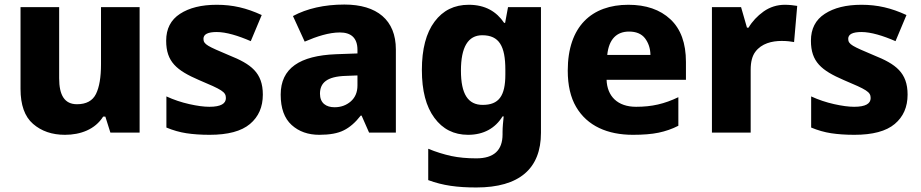

<svg xmlns="http://www.w3.org/2000/svg" viewBox="-20 -580 4030 840"><path d="M421.9 -548.8V-298.8C421.9 -242.2 414.6 -198.7 399.9 -168.9C385.3 -139.2 357.4 -124 316.9 -124C262.2 -124 238.8 -163.6 238.8 -237.8V-548.8H69.8V-190.9C69.8 -121.1 87.9 -69.8 124.5 -38.1C161.1 -6.3 207.5 9.8 264.2 9.8C332 9.8 396 -13.7 431.2 -69.8H440.9L462.9 0H590.8V-548.8Z M1129.9 -166C1129.9 -262.2 1078.1 -299.8 982.9 -337.9C888.7 -377.9 870.1 -385.3 870.1 -410.2C870.1 -430.2 889.6 -439.9 928.2 -439.9C969.2 -439.9 1022.5 -423.8 1077.1 -399.9L1125 -514.2C1058.6 -544.9 998.5 -559.1 928.2 -559.1C861.3 -559.1 808.1 -545.9 767.6 -519.5C727.1 -493.2 707 -454.1 707 -401.9C707 -309.6 752.9 -272 850.1 -230C950.7 -187.5 968.3 -178.2 968.3 -150.9C968.3 -127 946.8 -112.8 896 -112.8C872.1 -112.8 842.8 -116.7 808.1 -124.5C773.4 -132.3 739.7 -143.6 708 -158.2V-22C737.3 -9.8 766.6 -1.5 795.4 2.9C824.2 7.3 858.4 9.8 897 9.8C977.1 9.8 1036.1 -5.9 1073.7 -37.6C1111.3 -69.3 1129.9 -111.8 1129.9 -166Z M1486.8 -560.1C1398.9 -560.1 1322.3 -542.5 1261.7 -509.8L1313 -397.9C1366.2 -420.9 1419.4 -438 1466.8 -438C1515.1 -438 1543.9 -415 1543.9 -361.8V-346.2L1449.7 -342.8C1291.5 -336.4 1208 -281.7 1208 -166C1208 -106 1224.1 -62 1255.9 -33.2C1287.6 -4.4 1328.1 9.8 1377 9.8C1422.4 9.8 1458 3.4 1483.9 -9.8C1509.8 -22.5 1534.7 -43.9 1558.1 -74.2H1562L1594.7 0H1711.9V-363.8C1711.9 -492.2 1629.4 -560.1 1486.8 -560.1ZM1543.9 -250V-206.1C1543.9 -176.8 1534.2 -153.8 1515.1 -136.7C1495.6 -119.6 1471.7 -110.8 1443.8 -110.8C1406.7 -110.8 1379.9 -128.9 1379.9 -169.9C1379.9 -216.8 1409.2 -245.6 1493.2 -248Z M2030.8 -559.1C1967.8 -559.1 1918 -534.7 1881.3 -485.4C1844.2 -436 1825.7 -365.2 1825.7 -273.9C1825.7 -183.6 1843.8 -113.8 1880.4 -64.5C1916.5 -15.1 1965.8 9.8 2027.8 9.8C2096.7 9.8 2147 -19.5 2178.7 -70.8H2183.6C2181.2 -48.8 2178.7 -22 2178.7 -2.9V7.8C2178.7 77.6 2140.6 112.8 2064 112.8C2023.4 112.8 1986.8 109.4 1954.1 102.5C1921.4 95.2 1887.7 85 1853.5 70.8V208C1918 231.9 1981.4 240.2 2064 240.2C2252.9 240.2 2346.7 157.2 2346.7 1V-548.8H2202.6L2189.9 -480H2185.5C2152.3 -529.3 2103 -559.1 2030.8 -559.1ZM2089.8 -425.8C2164.1 -425.8 2190.9 -377.9 2190.9 -274.9V-253.9C2190.9 -159.7 2162.1 -121.1 2091.8 -121.1C2027.8 -121.1 1996.6 -168 1996.6 -271C1996.6 -374 2027.8 -425.8 2089.8 -425.8Z M2729 -559.1C2569.3 -559.1 2463.9 -465.3 2463.9 -271C2463.9 -207 2476.1 -153.8 2500.5 -112.3C2549.3 -28.8 2638.2 9.8 2749 9.8C2793.5 9.8 2831.1 6.8 2861.3 0.5C2891.6 -5.9 2920.4 -15.6 2947.8 -29.8V-154.8C2886.7 -125.5 2832.5 -112.8 2762.7 -112.8C2682.1 -112.8 2636.2 -158.7 2633.8 -231H2981V-309.1C2981 -391.1 2958.5 -453.1 2913.1 -495.6C2867.7 -538.1 2806.2 -559.1 2729 -559.1ZM2731.9 -441.9C2763.2 -441.9 2786.6 -432.1 2801.8 -412.6C2816.9 -392.6 2825.2 -368.7 2825.7 -339.8H2636.7C2644 -410.6 2679.7 -441.9 2731.9 -441.9Z M3414.1 -559.1C3379.9 -559.1 3348.6 -549.3 3320.8 -529.8C3293 -509.8 3271 -486.3 3254.9 -459H3248L3222.2 -548.8H3094.7V0H3264.2V-274.9C3264.2 -309.1 3271 -335.4 3284.7 -353.5C3312 -390.1 3357.4 -400.9 3399.9 -400.9C3422.9 -400.9 3441.9 -398.4 3454.1 -396L3467.8 -554.2C3456.1 -556.6 3431.2 -559.1 3414.1 -559.1Z M3950.7 -166C3950.7 -262.2 3898.9 -299.8 3803.7 -337.9C3709.5 -377.9 3690.9 -385.3 3690.9 -410.2C3690.9 -430.2 3710.4 -439.9 3749 -439.9C3790 -439.9 3843.3 -423.8 3897.9 -399.9L3945.8 -514.2C3879.4 -544.9 3819.3 -559.1 3749 -559.1C3682.1 -559.1 3628.9 -545.9 3588.4 -519.5C3547.9 -493.2 3527.8 -454.1 3527.8 -401.9C3527.8 -309.6 3573.7 -272 3670.9 -230C3771.5 -187.5 3789.1 -178.2 3789.1 -150.9C3789.1 -127 3767.6 -112.8 3716.8 -112.8C3692.9 -112.8 3663.6 -116.7 3628.9 -124.5C3594.2 -132.3 3560.5 -143.6 3528.8 -158.2V-22C3558.1 -9.8 3587.4 -1.5 3616.2 2.9C3645 7.3 3679.2 9.8 3717.8 9.8C3797.9 9.8 3856.9 -5.9 3894.5 -37.6C3932.1 -69.3 3950.7 -111.8 3950.7 -166Z"/></svg>

Font: Noto Reveo Sans
Style: Regular
Weight: 800
Designer: Monotype Design Team
Foundry: Monotype Imaging Inc.
Version: Version 2.007